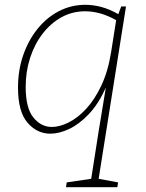

<svg xmlns="http://www.w3.org/2000/svg" viewBox="-20 -550 608 800"><path d="M255 230 258 210 360 195 391 -3 421 -185Q391 -118 351 -75.5Q311 -33 269 -13Q227 7 190 7Q134 7 94.5 -39Q55 -85 55 -185Q55 -256 76 -318Q97 -380 135 -428Q173 -476 224.5 -503Q276 -530 336 -530Q368 -530 402 -521Q436 -512 473 -491L485 -523H505L391 195L472 210L469 230ZM196 -21Q228 -21 265.5 -39.5Q303 -58 338.5 -96Q374 -134 402 -193Q430 -252 443 -333L464 -466Q430 -485 398 -494Q366 -503 335 -503Q281 -503 236 -478Q191 -453 157.5 -409.5Q124 -366 105.5 -309Q87 -252 87 -188Q87 -100 119 -60.5Q151 -21 196 -21Z"/></svg>

Font: Bitter ExtraLight
Style: Italic
Weight: 200
Italic angle: -9°
Designer: Sol Matas, and Bitter project Authors
Foundry: Sol Matas
Version: Version 2.001